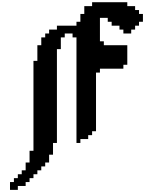

<svg xmlns="http://www.w3.org/2000/svg" viewBox="-20 -1306 1326 1754"><path d="M964.3 -1142.9V-1107.1H1000V-1071.4H1071.4V-1035.7H1107.1V-1000H1178.6V-1035.7H1214.3V-1071.4H1250V-1107.1H1285.7V-1178.6H1250V-1214.3H1214.3V-1250H1142.9V-1285.7H821.4V-1250H750V-1178.6H714.3V-1107.1H678.6V-1071.4H500V-1035.7H428.6V-1000H392.9V-964.3H357.1V-892.9H321.4V-750H285.7V71.4H250V178.6H214.3V250H178.6V285.7H142.9V321.4H107.1V357.1H71.4V428.6H142.9V392.9H214.3V357.1H250V321.4H285.7V285.7H321.4V250H357.1V214.3H392.9V178.6H428.6V107.1H464.3V0H500V-857.1H535.7V-964.3H571.4V-1000H642.9V-964.3H678.6V0H714.3V-35.7H785.7V-71.4H821.4V-107.1H857.1V-642.9H892.9V-678.6H1107.1V-714.3H1142.9V-892.9H928.6V-928.6H892.9V-1142.9Z"/></svg>

Font: Gossip High Pixel
Style: Regular
Weight: 500
Width: 7
Designer: Deborah Khodanovich
Version: Version 1.001;Glyphs 3.3.1 (3343)